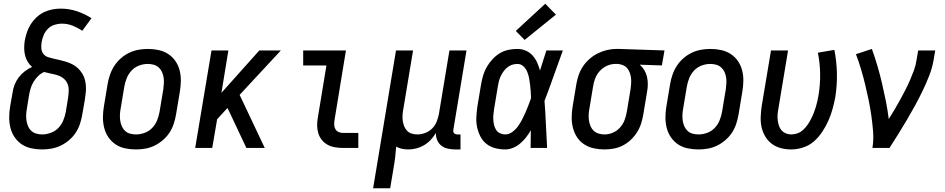

<svg xmlns="http://www.w3.org/2000/svg" viewBox="-20 -789 5040 1024"><path d="M205 8Q175 8 147 2Q119 -4 96.5 -19Q74 -34 58.5 -56.5Q43 -79 36 -106Q29 -133 29 -162Q29 -191 34 -221L47 -295Q50 -317 58 -337.5Q66 -358 80 -376.5Q94 -395 112.5 -409Q131 -423 151 -432Q137 -444 127.5 -460Q118 -476 113.5 -494.5Q109 -513 109 -532.5Q109 -552 112 -572Q116 -594 123.5 -616.5Q131 -639 143.5 -659Q156 -679 174 -696Q192 -713 213.5 -723.5Q235 -734 258 -738.5Q281 -743 304 -743Q349 -743 390.5 -729Q432 -715 468 -692L419 -625Q395 -641 367.5 -652Q340 -663 309 -663Q290 -663 270 -656.5Q250 -650 235.5 -635.5Q221 -621 213 -602Q205 -583 202 -564Q199 -547 200.5 -530.5Q202 -514 211.5 -501.5Q221 -489 237 -484Q253 -479 268.5 -475.5Q284 -472 300 -468.5Q316 -465 331.5 -460Q347 -455 361 -448.5Q375 -442 387 -432.5Q399 -423 409 -410.5Q419 -398 425.5 -384Q432 -370 435 -354Q438 -338 438.5 -321.5Q439 -305 436.5 -288Q434 -271 432 -254L419 -179Q415 -155 407 -130Q399 -105 384.5 -82.5Q370 -60 349 -42Q328 -24 304 -12.5Q280 -1 254.5 3.5Q229 8 205 8ZM205 -72Q227 -72 250.5 -80.5Q274 -89 291 -106.5Q308 -124 317.5 -147Q327 -170 331 -193L343 -267Q346 -287 346.5 -306.5Q347 -326 340 -342.5Q333 -359 319 -370.5Q305 -382 287.5 -387.5Q270 -393 251.5 -396.5Q233 -400 215 -405Q197 -397 183 -383Q169 -369 159 -352.5Q149 -336 143.5 -318Q138 -300 135 -282L123 -207Q120 -191 119.5 -175Q119 -159 121.5 -144Q124 -129 130 -115Q136 -101 147 -91Q158 -81 173 -76.5Q188 -72 205 -72Z M705 8Q675 8 647 2Q619 -4 596.5 -19Q574 -34 558.5 -56.5Q543 -79 536 -106Q529 -133 529 -162Q529 -191 534 -221L554 -341Q558 -365 566.5 -390Q575 -415 589.5 -437.5Q604 -460 624.5 -478Q645 -496 669 -507.5Q693 -519 718.5 -523.5Q744 -528 769 -528Q798 -528 826 -522Q854 -516 877 -501Q900 -486 915.5 -463.5Q931 -441 938 -414Q945 -387 944.5 -358Q944 -329 939 -299L919 -179Q915 -155 907 -130Q899 -105 884.5 -82.5Q870 -60 849 -42Q828 -24 804.5 -12.5Q781 -1 755.5 3.5Q730 8 705 8ZM706 -72Q728 -72 751.5 -80.5Q775 -89 792 -107Q809 -125 818 -147.5Q827 -170 831 -193L851 -313Q853 -329 854 -345Q855 -361 852.5 -376.5Q850 -392 843.5 -406Q837 -420 825.5 -430Q814 -440 799 -444Q784 -448 768 -448Q745 -448 722 -439.5Q699 -431 682 -413Q665 -395 656 -372.5Q647 -350 643 -327L623 -207Q620 -191 619.5 -175Q619 -159 621.5 -143.5Q624 -128 630.5 -114Q637 -100 648 -90Q659 -80 674.5 -76Q690 -72 706 -72Z M1021 0 1108 -520H1198L1161 -294L1363 -520H1478L1258 -283L1392 0H1294L1203 -193L1193 -213L1138 -153L1112 0Z M1810 0Q1788 0 1767 -3.5Q1746 -7 1728 -16.5Q1710 -26 1697 -42Q1684 -58 1678 -77Q1672 -96 1671.5 -118Q1671 -140 1675 -161L1721 -440H1597V-520H1825L1764 -148Q1762 -135 1762.5 -122.5Q1763 -110 1769 -100Q1775 -90 1786 -85Q1797 -80 1810 -80H1891V0Z M1970 215 2092 -520H2183L2131 -207Q2128 -192 2127 -176Q2126 -160 2128 -145Q2130 -130 2135.5 -116Q2141 -102 2151 -91.5Q2161 -81 2175.5 -76.5Q2190 -72 2206 -72Q2227 -72 2248 -80Q2269 -88 2285 -104Q2301 -120 2309 -140.5Q2317 -161 2321 -182L2377 -520H2468L2398 -98Q2397 -93 2397.5 -88Q2398 -83 2401.5 -79Q2405 -75 2410 -73.5Q2415 -72 2420 -72H2436V8H2407Q2387 8 2367.5 3.5Q2348 -1 2333.5 -12.5Q2319 -24 2311.5 -42Q2304 -60 2305 -80Q2293 -60 2277 -43Q2261 -26 2241.5 -14.5Q2222 -3 2200.5 2.5Q2179 8 2158 8Q2140 8 2123.5 4.5Q2107 1 2093 -7Q2091 21 2087.5 50Q2084 79 2079 107L2061 215Z M2675 8Q2647 8 2620.5 1Q2594 -6 2574 -22Q2554 -38 2542 -61.5Q2530 -85 2524.5 -111Q2519 -137 2520.5 -165Q2522 -193 2526 -221L2546 -341Q2550 -364 2557 -387.5Q2564 -411 2576.5 -432.5Q2589 -454 2606.5 -473Q2624 -492 2645.5 -505Q2667 -518 2691 -523Q2715 -528 2739 -528Q2763 -528 2784 -519Q2805 -510 2820 -493.5Q2835 -477 2844.5 -456Q2854 -435 2860 -413Q2869 -440 2877 -466.5Q2885 -493 2894 -520H2982Q2957 -453 2933.5 -385.5Q2910 -318 2884 -251Q2889 -188 2891.5 -125.5Q2894 -63 2898 0H2810Q2810 -23 2810.5 -46.5Q2811 -70 2811 -94Q2800 -75 2786 -57Q2772 -39 2754.5 -24Q2737 -9 2716 -0.5Q2695 8 2675 8ZM2675 -72Q2694 -72 2712 -85Q2730 -98 2742.5 -115.5Q2755 -133 2764.5 -151.5Q2774 -170 2782.5 -189Q2791 -208 2798 -227Q2805 -246 2812 -265Q2812 -284 2810.5 -302Q2809 -320 2807 -338Q2805 -356 2801.5 -374Q2798 -392 2791 -408Q2784 -424 2771 -436Q2758 -448 2739 -448Q2725 -448 2711 -443.5Q2697 -439 2685.5 -429.5Q2674 -420 2665 -407.5Q2656 -395 2650 -382Q2644 -369 2640.5 -355Q2637 -341 2635 -327L2615 -207Q2613 -193 2611.5 -178Q2610 -163 2611 -148.5Q2612 -134 2615.5 -120.5Q2619 -107 2626.5 -95.5Q2634 -84 2647 -78Q2660 -72 2675 -72ZM2778 -576 2731 -624 2888 -769 2945 -711Z M3204 8Q3175 8 3147 2Q3119 -4 3096 -19Q3073 -34 3058 -56.5Q3043 -79 3036 -106Q3029 -133 3029 -162Q3029 -191 3034 -221L3054 -341Q3058 -365 3066.5 -389.5Q3075 -414 3089.5 -435.5Q3104 -457 3124.5 -475Q3145 -493 3168.5 -504.5Q3192 -516 3217 -522Q3242 -528 3266 -528Q3270 -528 3273.5 -528Q3277 -528 3281 -528L3524 -520L3510 -440L3392 -444Q3406 -432 3416 -415.5Q3426 -399 3430.5 -380Q3435 -361 3435 -340.5Q3435 -320 3431 -299L3411 -179Q3407 -155 3399.5 -131Q3392 -107 3378 -84.5Q3364 -62 3344.5 -43.5Q3325 -25 3301.5 -13Q3278 -1 3253 3.5Q3228 8 3204 8ZM3205 -72Q3227 -72 3249 -81.5Q3271 -91 3287 -109Q3303 -127 3311 -148.5Q3319 -170 3323 -193L3343 -313Q3345 -328 3346 -343Q3347 -358 3345.5 -372.5Q3344 -387 3339 -400.5Q3334 -414 3325.5 -424.5Q3317 -435 3303.5 -441Q3290 -447 3275 -448H3268Q3266 -448 3264 -448Q3262 -448 3261 -448Q3239 -448 3217 -438Q3195 -428 3179 -410.5Q3163 -393 3154.5 -371Q3146 -349 3143 -327L3123 -207Q3120 -191 3119.5 -175Q3119 -159 3121.5 -144Q3124 -129 3130 -115Q3136 -101 3147 -91Q3158 -81 3173 -76.5Q3188 -72 3204 -72Q3205 -72 3205 -72Q3205 -72 3205 -72Z M3705 8Q3675 8 3647 2Q3619 -4 3596.5 -19Q3574 -34 3558.5 -56.5Q3543 -79 3536 -106Q3529 -133 3529 -162Q3529 -191 3534 -221L3554 -341Q3558 -365 3566.5 -390Q3575 -415 3589.5 -437.5Q3604 -460 3624.5 -478Q3645 -496 3669 -507.5Q3693 -519 3718.5 -523.5Q3744 -528 3769 -528Q3798 -528 3826 -522Q3854 -516 3877 -501Q3900 -486 3915.5 -463.5Q3931 -441 3938 -414Q3945 -387 3944.5 -358Q3944 -329 3939 -299L3919 -179Q3915 -155 3907 -130Q3899 -105 3884.5 -82.5Q3870 -60 3849 -42Q3828 -24 3804.5 -12.5Q3781 -1 3755.5 3.5Q3730 8 3705 8ZM3706 -72Q3728 -72 3751.5 -80.5Q3775 -89 3792 -107Q3809 -125 3818 -147.5Q3827 -170 3831 -193L3851 -313Q3853 -329 3854 -345Q3855 -361 3852.5 -376.5Q3850 -392 3843.5 -406Q3837 -420 3825.5 -430Q3814 -440 3799 -444Q3784 -448 3768 -448Q3745 -448 3722 -439.5Q3699 -431 3682 -413Q3665 -395 3656 -372.5Q3647 -350 3643 -327L3623 -207Q3620 -191 3619.5 -175Q3619 -159 3621.5 -143.5Q3624 -128 3630.5 -114Q3637 -100 3648 -90Q3659 -80 3674.5 -76Q3690 -72 3706 -72Z M4199 8Q4171 8 4144.5 1Q4118 -6 4097 -21.5Q4076 -37 4062 -60Q4048 -83 4042 -109.5Q4036 -136 4037 -164Q4038 -192 4042 -221L4092 -520H4183L4131 -207Q4128 -192 4127 -177Q4126 -162 4128 -147Q4130 -132 4134.5 -118Q4139 -104 4148.5 -93.5Q4158 -83 4171.5 -77.5Q4185 -72 4200 -72Q4217 -72 4233.5 -78Q4250 -84 4263.5 -96.5Q4277 -109 4287 -123.5Q4297 -138 4305 -153.5Q4313 -169 4319.5 -185.5Q4326 -202 4331 -218Q4336 -234 4339.5 -250.5Q4343 -267 4346 -284Q4355 -341 4354 -397.5Q4353 -454 4342 -508L4430 -523Q4442 -462 4443.5 -399Q4445 -336 4435 -271Q4429 -240 4420.5 -208.5Q4412 -177 4398.5 -146.5Q4385 -116 4366 -87Q4347 -58 4321.5 -35.5Q4296 -13 4263.5 -2.5Q4231 8 4199 8Z M4633 0Q4640 -44 4636.5 -87.5Q4633 -131 4627 -173Q4621 -215 4612.5 -256.5Q4604 -298 4594 -339Q4584 -380 4572 -420.5Q4560 -461 4545 -500L4630 -528Q4646 -484 4659.5 -438Q4673 -392 4684 -345Q4695 -298 4704.5 -250.5Q4714 -203 4720 -154Q4736 -179 4751 -204.5Q4766 -230 4780 -255.5Q4794 -281 4807.5 -307Q4821 -333 4832.5 -359.5Q4844 -386 4854 -413Q4864 -440 4868 -468L4877 -520H4968L4959 -468Q4952 -427 4936 -386Q4920 -345 4901 -305.5Q4882 -266 4861 -227.5Q4840 -189 4817.5 -151Q4795 -113 4771.5 -75Q4748 -37 4724 0Z"/></svg>

Font: Iosevka SS04 Medium Oblique
Style: Regular
Weight: 500
Italic angle: -9°
Monospace: yes
Designer: Belleve Invis
Foundry: Belleve Invis
Version: Version 19.0.0; ttfautohint (v1.8.4)